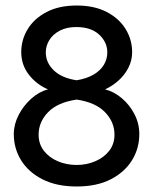

<svg xmlns="http://www.w3.org/2000/svg" viewBox="-20 -663 555 696"><path d="M258 -643Q194 -643 149 -619.5Q104 -596 80.5 -557.5Q57 -519 57 -474Q57 -428 84.5 -392.5Q112 -357 154 -339Q122 -331 93.5 -305.5Q65 -280 47.5 -246Q30 -212 30 -177Q30 -125 56.5 -82Q83 -39 134 -13Q185 13 258 13Q331 13 381.5 -13Q432 -39 458.5 -82Q485 -125 485 -177Q485 -215 467.5 -249Q450 -283 421.5 -307Q393 -331 361 -339Q387 -351 409.5 -371Q432 -391 445.5 -417.5Q459 -444 459 -474Q459 -519 435.5 -557.5Q412 -596 367 -619.5Q322 -643 258 -643ZM256 -565Q310 -565 339.5 -537.5Q369 -510 369 -473Q369 -449 356.5 -428Q344 -407 319 -392.5Q294 -378 258 -372Q204 -380 175 -408Q146 -436 146 -473Q146 -497 159 -518Q172 -539 197 -552Q222 -565 256 -565ZM258 -302Q326 -292 360.5 -256.5Q395 -221 395 -175Q395 -141 376 -116.5Q357 -92 325.5 -78.5Q294 -65 258 -65Q221 -65 189.5 -78.5Q158 -92 139 -116.5Q120 -141 120 -175Q120 -221 154.5 -256.5Q189 -292 258 -302Z"/></svg>

Font: Catamaran Thin Medium
Style: Regular
Weight: 500
Version: Version 2.000